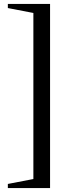

<svg xmlns="http://www.w3.org/2000/svg" viewBox="-20 -754 317 978"><path d="M235 204H20V183L181 152L150 185V-715L181 -682L20 -713V-734H235Z"/></svg>

Font: Platypi Light
Style: Regular
Weight: 400
Version: Version 1.200